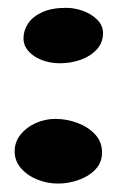

<svg xmlns="http://www.w3.org/2000/svg" viewBox="-20 -476 308 478"><path d="M124 -19Q97.5 -19 72.8 -29Q48 -39 32.2 -57.2Q16.5 -75.5 16.5 -99Q16.5 -122.5 31 -140.8Q45.5 -159 68.8 -169.5Q92 -180 117.5 -180Q146 -180 172.8 -170Q199.5 -160 216.8 -141.5Q234 -123 234 -96.5Q234 -71 217.2 -53.8Q200.5 -36.5 175.2 -27.8Q150 -19 124 -19ZM128.5 -318.5Q105 -318.5 84.2 -326.5Q63.5 -334.5 51 -348.5Q38.5 -362.5 38.5 -381Q38.5 -400 49.8 -417.2Q61 -434.5 84.8 -445.5Q108.5 -456.5 145 -456.5Q166 -456.5 187 -448.8Q208 -441 222.2 -426.8Q236.5 -412.5 236.5 -393.5Q236.5 -370 221 -353Q205.5 -336 181 -327.2Q156.5 -318.5 128.5 -318.5Z"/></svg>

Font: Gluten Thin Black
Style: Regular
Weight: 900
Version: Version 1.300